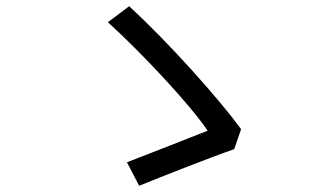

<svg xmlns="http://www.w3.org/2000/svg" viewBox="-20 -660 1040 614"><path d="M729 -183 751 -247C685 -338 521 -523 393 -640L325 -589C430 -494 587 -327 644 -242C589 -220 448 -165 386 -141L425 -66C492 -93 648 -155 729 -183Z"/></svg>

Font: Noto Sans CJK HK
Style: Regular
Weight: 400
Designer: Ryoko NISHIZUKA 西塚涼子 (kana, bopomofo & ideographs); Paul D. Hunt (Latin, Greek & Cyrillic); Sandoll Communications 산돌커뮤니
Foundry: Adobe
Version: Version 2.004;hotconv 1.0.118;makeotfexe 2.5.65603